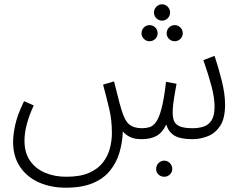

<svg xmlns="http://www.w3.org/2000/svg" viewBox="-20 -643 1135 894"><path d="M286 231Q217 231 161.5 206.5Q106 182 73.5 134Q41 86 41 18Q41 -16 51 -62Q61 -108 92 -172L137 -152Q94 -59 94 12Q94 68 119.5 105Q145 142 189 161Q233 180 289 180Q354 180 395.5 161.5Q437 143 460 112.5Q483 82 492 46.5Q501 11 501 -23Q501 -84 489 -134.5Q477 -185 460 -249L511 -264Q521 -226 526.5 -203Q532 -180 536 -165Q540 -150 545 -134Q560 -82 581.5 -64Q603 -46 641 -46Q660 -46 676.5 -51Q693 -56 707 -75.5Q721 -95 732.5 -139Q744 -183 753 -262L802 -253Q799 -235 794.5 -210.5Q790 -186 787 -161.5Q784 -137 784 -120Q784 -97 790 -80.5Q796 -64 816.5 -55Q837 -46 878 -46Q905 -46 928 -53.5Q951 -61 965 -82.5Q979 -104 979 -147Q979 -188 965 -241Q951 -294 927 -363L979 -383Q998 -326 1013 -265.5Q1028 -205 1028 -156Q1028 -92 1005.5 -57.5Q983 -23 948 -9Q913 5 877 5Q820 5 792.5 -11.5Q765 -28 754 -63Q736 -25 708.5 -10Q681 5 639 5Q607 5 586 -5Q565 -15 552 -31Q550 21 536 68Q522 115 492 152Q462 189 411.5 210Q361 231 286 231ZM735 -547Q719 -547 708 -558Q697 -569 697 -585Q697 -600 708 -611.5Q719 -623 735 -623Q750 -623 761 -611.5Q772 -600 772 -585Q772 -569 761 -558Q750 -547 735 -547ZM676 -451Q661 -451 650 -462Q639 -473 639 -488Q639 -504 650 -515Q661 -526 676 -526Q692 -526 703 -515Q714 -504 714 -488Q714 -473 703 -462Q692 -451 676 -451ZM793 -451Q778 -451 767 -462Q756 -473 756 -488Q756 -504 767 -515Q778 -526 793 -526Q809 -526 820 -515Q831 -504 831 -488Q831 -473 820 -462Q809 -451 793 -451ZM745 180Q729 180 718 169.5Q707 159 707 144Q707 128 718 116.5Q729 105 745 105Q760 105 771 116.5Q782 128 782 144Q782 159 771 169.5Q760 180 745 180Z"/></svg>

Font: Noto Sans Arabic UI SmCn Lt
Style: Regular
Weight: 300
Width: 4
Designer: Monotype Design Team, Nadine Chahine and Nizar Qandah
Foundry: Monotype Imaging Inc.
Version: Version 2.010; ttfautohint (v1.8.4.7-5d5b)